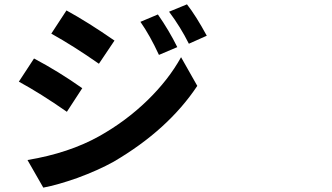

<svg xmlns="http://www.w3.org/2000/svg" viewBox="-20 -817 1540 890"><path d="M180.7 52.7 107.4 -75.2Q299.8 -107.4 439.5 -185.5Q563.5 -254.9 663.1 -351.6Q760.7 -446.3 819.3 -551.8L894.5 -418.9Q758.8 -214.8 506.8 -67.4Q434.6 -27.3 338.9 7.8Q248 40 180.7 52.7ZM290 -298.8Q168 -383.8 67.4 -438.5L137.7 -545.9Q252 -485.4 361.3 -408.2ZM438.5 -521.5Q321.3 -603.5 217.8 -661.1L288.1 -768.6Q386.7 -714.8 510.7 -628.9ZM716.8 -562.5Q674.8 -653.3 630.9 -715.8L711.9 -750Q763.7 -675.8 801.8 -598.6ZM855.5 -614.3Q816.4 -692.4 763.7 -762.7L846.7 -796.9Q888.7 -743.2 938.5 -651.4Z"/></svg>

Font: Bpmf GenYo Gothic B
Style: B
Weight: 700
Foundry: But Ko
Version: Version 1.320